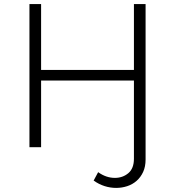

<svg xmlns="http://www.w3.org/2000/svg" viewBox="-20 -720 857 939"><path d="M460 122Q499 150 542 150Q580 150 607.5 127Q635 104 635 56V-326H181V0H124V-700H181V-378H635V-700H692V60Q692 95 680 121Q668 147 648 164.5Q628 182 602 190.5Q576 199 548 199Q519 199 491 190Q463 181 438 163Z"/></svg>

Font: Montserrat-Alt1 Light
Style: Regular
Weight: 300
Designer: Differentunic
Foundry: Differentunic
Version: Version 7.222